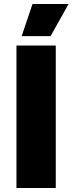

<svg xmlns="http://www.w3.org/2000/svg" viewBox="-20 -937 362 957"><path d="M62 0V-710H258V0ZM88 -757 142 -917H322L232 -757Z"/></svg>

Font: Geist Black
Style: Regular
Weight: 400
Designer: Basement.studio, Andrés Briganti, Mateo Zaragoza
Foundry: Basement.studio, Vercel, Andrés Briganti, Guido Ferreyra, Mateo Zaragoza
Version: Version 1.401